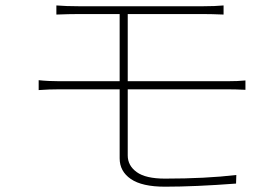

<svg xmlns="http://www.w3.org/2000/svg" viewBox="-20 -705 1040 720"><path d="M831.1 -370.1H459V-122.1Q459 -84 492.7 -59.6Q526.4 -35.2 598.6 -35.2Q751 -35.2 866.2 -48.8L865.2 -16.6Q710.9 -4.9 598.6 -4.9Q512.7 -4.9 470.7 -33.7Q428.7 -62.5 428.7 -111.3V-370.1H204.1Q163.1 -370.1 125 -367.2V-404.3Q160.2 -400.4 204.1 -400.4H428.7V-652.3H274.4Q240.2 -652.3 191.4 -650.4V-684.6Q228.5 -681.6 274.4 -681.6H743.2Q786.1 -681.6 818.4 -684.6V-650.4Q773.4 -652.3 743.2 -652.3H459V-400.4H831.1Q873 -400.4 900.4 -403.3V-368.2Q863.3 -370.1 831.1 -370.1Z"/></svg>

Font: Gen Shin Gothic ExtraLight
Style: Regular
Weight: 100
Designer: [Source Han Sans]
Ryoko NISHIZUKA  (kana & ideographs); Paul D. Hunt (Latin, Greek & Cyrillic); Wenlong ZHANG  (bopomofo
Version: Version 1.002.20150607